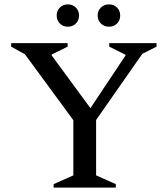

<svg xmlns="http://www.w3.org/2000/svg" viewBox="-20 -857 767 877"><path d="M225 0V-16L315 -56V-308L94 -609L31 -644V-660H289V-644L216 -608V-604L393 -363L553 -603V-607L479 -644V-660H695V-644L630 -611L419 -309V-56L509 -16V0ZM290 -735Q268 -735 253.5 -749.5Q239 -764 239 -786Q239 -808 253.5 -822.5Q268 -837 290 -837Q312 -837 326.5 -822.5Q341 -808 341 -786Q341 -764 326.5 -749.5Q312 -735 290 -735ZM478 -735Q456 -735 441 -749.5Q426 -764 426 -786Q426 -808 441 -822.5Q456 -837 478 -837Q500 -837 514.5 -822.5Q529 -808 529 -786Q529 -764 514.5 -749.5Q500 -735 478 -735Z"/></svg>

Font: Spectral Medium
Style: Regular
Weight: 500
Designer: Jean-Baptiste Levee
Foundry: Production Type
Version: Version 2.001